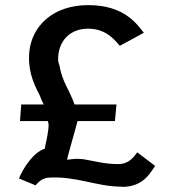

<svg xmlns="http://www.w3.org/2000/svg" viewBox="-20 -726 671 750"><path d="M119 -2C126 -9 141 -30 169 -32C276 -39 355 2 449 3C455 3 458 4 458 4C541 4 568 -53 586 -78L516 -131C507 -119 487 -85 442 -85C386 -85 345 -98 306 -104C286 -106 273 -106 259 -104L242 -102L245 -116C253 -144 268 -199 283 -253H429L435 -318H271C265 -337 258 -349 250 -368C238 -391 220 -425 212 -471C209 -479 207 -487 207 -495C207 -562 250 -614 324 -614C399 -614 432 -564 448 -547L542 -598C517 -628 469 -706 325 -706C184 -706 106 -622 95 -528C87 -456 109 -404 133 -358C138 -349 140 -339 144 -332L151 -318H63L58 -253H167L169 -245C174 -224 154 -147 155 -145C111 -132 71 -70 54 -29Z"/></svg>

Font: Bluebird
Style: LiExt
Weight: 300
Designer: Jasper
Foundry: Cannot Into Space Fonts
Version: Version 0.98